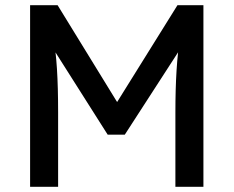

<svg xmlns="http://www.w3.org/2000/svg" viewBox="-20 -720 900 740"><path d="M96 0V-700H202L457 -285L406 -286L664 -700H764V0H656V-287Q656 -377 660.5 -449Q665 -521 676 -592L690 -555L461 -201H395L173 -551L184 -592Q195 -525 199.5 -454.5Q204 -384 204 -287V0Z"/></svg>

Font: Our Lexend
Style: Regular
Weight: 400
Designer: Bonnie Shaver-Troup, Thomas Jockin
Foundry: Lexend
Version: Version 1.007